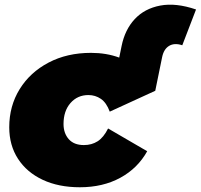

<svg xmlns="http://www.w3.org/2000/svg" viewBox="-20 -780 847 810"><path d="M317 10Q227 10 160 -21.5Q93 -53 56 -110Q19 -167 19 -243Q19 -333 63 -404Q107 -475 185 -516Q263 -557 364 -557Q429 -557 483 -537L493 -586Q507 -655 548.5 -699.5Q590 -744 656 -756.5Q722 -769 807 -740L749 -589Q716 -600 693.5 -586.5Q671 -573 664 -539L635 -397L443 -309Q429 -347 405.5 -363Q382 -379 353 -379Q307 -379 277.5 -345.5Q248 -312 248 -257Q248 -218 270 -193Q292 -168 334 -168Q367 -168 392 -184Q417 -200 436 -238L601 -142Q561 -70 487.5 -30Q414 10 317 10Z"/></svg>

Font: Montserrat Black
Style: Italic
Weight: 900
Italic angle: -11.3°
Designer: Julieta Ulanovsky
Foundry: Julieta Ulanovsky
Version: Version 9.000; ttfautohint (v1.8.4.7-5d5b)